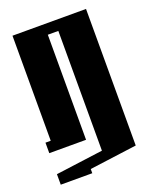

<svg xmlns="http://www.w3.org/2000/svg" viewBox="-112 -503 544 687"><g transform="rotate(-20 160.0 -160.0)"><path d="M20 -440H300V80L120 104V120H0V80L180 56V-400H140V0H0V-40H20Z"/></g></svg>

Font: SOV_poster
Style: Bold
Weight: 700
Version: Version 1.00